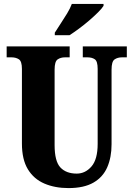

<svg xmlns="http://www.w3.org/2000/svg" viewBox="-20 -951 682 981"><path d="M330 10Q261 10 207 -13Q153 -36 122.5 -86Q92 -136 92 -218V-599Q92 -638 76.5 -648Q61 -658 39 -658H14V-714H336V-658H312Q290 -658 274.5 -647.5Q259 -637 259 -595V-210Q259 -127 288.5 -95.5Q318 -64 372 -64Q416 -64 447.5 -100.5Q479 -137 479 -216V-599Q479 -638 464.5 -648Q450 -658 427 -658H403V-714H628V-658H603Q581 -658 565.5 -647.5Q550 -637 550 -595V-214Q550 -147 528 -96.5Q506 -46 457.5 -18Q409 10 330 10ZM260 -784Q273 -805 290 -830.5Q307 -856 323 -882.5Q339 -909 347 -931H509V-921Q501 -908 481.5 -888.5Q462 -869 436.5 -847Q411 -825 384 -805Q357 -785 335 -771H260Z"/></svg>

Font: Noto Serif Lao ExtraCondensed Black
Style: Regular
Weight: 900
Width: 2
Designer: Monotype Design Team
Foundry: Monotype Imaging Inc.
Version: Version 2.003; ttfautohint (v1.8.4.7-5d5b)